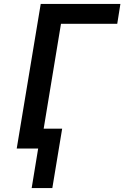

<svg xmlns="http://www.w3.org/2000/svg" viewBox="-20 -755 640 976"><path d="M141 201 174 0H65L187 -735H592L576 -634H290L202 -101H296L246 201Z"/></svg>

Font: Iosevka SS04 Extended Oblique
Style: Bold
Weight: 700
Width: 7
Italic angle: -9°
Monospace: yes
Designer: Belleve Invis
Foundry: Belleve Invis
Version: Version 19.0.0; ttfautohint (v1.8.4)